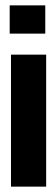

<svg xmlns="http://www.w3.org/2000/svg" viewBox="-20 -620 204 715"><path d="M20.9 -416.5H151.9V75H20.9ZM16.1 -494.8V-600H148.6V-494.8Z"/></svg>

Font: Anybody UltraCondensed Thin
Style: Regular
Weight: 100
Width: 1
Designer: Tyler Finck
Foundry: Etcetera Type Company
Version: Version 1.110